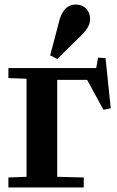

<svg xmlns="http://www.w3.org/2000/svg" viewBox="-20 -826 515 846"><path d="M412 -572 445 -570 468 -349 436 -342 364 -474H232V-47L349 -44V0H17V-44L97 -47V-479L17 -482V-526H404ZM232 -566 201 -582 238 -722Q256 -806 314 -806Q342 -806 359.5 -788Q377 -770 377 -742Q377 -722 365 -702.5Q353 -683 328 -660Z"/></svg>

Font: Minipax
Style: Bold
Weight: 600
Designer: Raphaël Ronot, Igor Stepanchenko (Cyrillic)
Foundry: steppetype
Version: Version 1.002